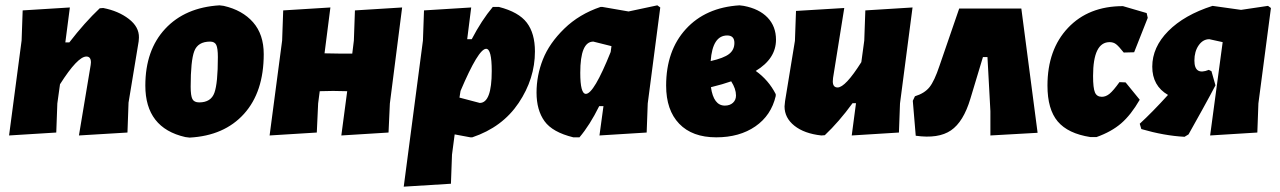

<svg xmlns="http://www.w3.org/2000/svg" viewBox="-20 -504 4800 720"><path d="M14 4 61 -352 65 -465 242 -476 225 -345H240Q297 -419 354 -473L367 -474Q424 -463 463 -433Q502 -403 501 -363L500 -349L462 -119L458 -7L276 4L320 -260L321 -270Q321 -292 304 -292Q271 -292 205 -188L195 -116L191 -7Z M803 -484 819 -482Q889 -466 929 -420.5Q969 -375 969 -301Q969 -159 895 -77Q821 5 691 12L675 10Q525 -24 525 -183Q525 -316 599.5 -396Q674 -476 803 -484ZM768 -348Q722 -348 708.5 -312Q695 -276 695 -179Q695 -145 701.5 -132.5Q708 -120 727 -120Q771 -120 784 -156Q797 -192 797 -290Q797 -323 791 -335.5Q785 -348 768 -348Z M1219 -476 1197 -304 1256 -303H1301L1307 -352L1311 -465L1488 -476L1442 -116L1437 -7L1260 4L1282 -162L1229 -163L1179 -162L1173 -116L1168 -7L991 4L1038 -352L1042 -465Z M1747 -476 1732 -357H1749Q1786 -428 1828 -478H1851Q1925 -459 1955.5 -419Q1986 -379 1986 -311Q1986 -209 1925 -118Q1864 -27 1751 11H1744L1685 0L1675 76L1671 185L1494 196L1566 -352L1570 -465ZM1803 -321Q1774 -321 1707 -163L1703 -138L1779 -118Q1824 -118 1824 -238Q1824 -321 1803 -321Z M2232 -478H2239L2337 -461L2445 -484L2456 -476L2409 -116L2405 -7L2228 4L2243 -106H2227Q2192 -35 2153 11H2130Q2052 -8 2022 -49.5Q1992 -91 1992 -157Q1992 -221 2016 -281.5Q2040 -342 2096 -396.5Q2152 -451 2232 -478ZM2156 -231Q2156 -152 2177 -152Q2207 -152 2270 -309L2273 -331L2205 -348Q2156 -348 2156 -231Z M2666 11Q2576 11 2527 -40Q2478 -91 2478 -183Q2478 -314 2552 -395Q2626 -476 2753 -484L2769 -482Q2827 -471 2858.5 -438Q2890 -405 2890 -355Q2890 -284 2814 -238Q2862 -204 2889 -151V-144Q2872 -71 2812.5 -30Q2753 11 2666 11ZM2707 -371Q2652 -371 2645 -275Q2694 -286 2714 -301.5Q2734 -317 2734 -343Q2734 -371 2707 -371ZM2740 -146Q2740 -171 2722 -199Q2691 -188 2646 -177Q2656 -108 2698 -108Q2717 -108 2728.5 -118.5Q2740 -129 2740 -146Z M3146 -474 3104 -212 3103 -199Q3103 -176 3121 -176Q3150 -176 3210 -271L3221 -352L3225 -465L3402 -476L3355 -116L3351 -7L3174 4L3190 -117H3177Q3126 -47 3073 3L3060 4Q2996 -3 2959 -32.5Q2922 -62 2922 -105L2924 -125L2961 -351L2965 -463Z M3577 -472H3810L3871 -6L3694 4V-87L3683 -290H3666L3619 -134Q3593 -47 3546 -15Q3499 17 3414 5L3403 -126L3411 -143Q3447 -154 3465.5 -177Q3484 -200 3503 -257Z M4191 -481 4280 -455 4284 -437 4233 -308 4194 -307Q4175 -331 4165 -338.5Q4155 -346 4141 -346Q4079 -346 4079 -219Q4079 -174 4086 -157.5Q4093 -141 4112 -141Q4127 -141 4141 -152.5Q4155 -164 4178 -196L4201 -195L4254 -130Q4221 -73 4184.5 -41.5Q4148 -10 4092 10H4069Q3985 -3 3946.5 -48.5Q3908 -94 3908 -183Q3908 -318 3985 -399.5Q4062 -481 4191 -481Z M4422 9Q4346 5 4260 -20L4254 -40Q4300 -82 4360 -148Q4301 -182 4301 -254Q4301 -327 4361 -387.5Q4421 -448 4527 -482L4634 -467L4735 -482L4746 -474L4699 -116L4695 -7L4518 4L4565 -346L4515 -357Q4491 -357 4475 -334Q4459 -311 4459 -277Q4459 -220 4513 -242L4523 -237L4538 -184Q4522 -153 4488 -91.5Q4454 -30 4437 0Z"/></svg>

Font: Alegreya Sans Black
Style: Italic
Weight: 900
Italic angle: -7°
Designer: Juan Pablo del Peral
Foundry: Huerta Tipografica
Version: Version 2.007